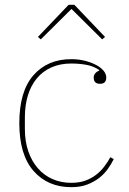

<svg xmlns="http://www.w3.org/2000/svg" viewBox="-20 -763 536 795"><path d="M275 12Q178 12 119 -55Q60 -122 60 -253Q60 -385 118.5 -451.5Q177 -518 275 -518Q305 -518 331 -511.5Q357 -505 377 -494.5Q397 -484 408.5 -470.5Q420 -457 420 -442Q420 -416 394 -416Q368 -416 368 -442Q368 -452 374.5 -459.5Q381 -467 391 -471V-473Q368 -489 338 -494.5Q308 -500 275 -500Q229 -500 193 -484Q157 -468 132.5 -438.5Q108 -409 95.5 -368Q83 -327 83 -277V-229Q83 -178 97 -137Q111 -96 136.5 -66.5Q162 -37 197.5 -21.5Q233 -6 275 -6Q308 -6 333 -15Q358 -24 377.5 -39Q397 -54 411.5 -73Q426 -92 437 -112L451 -104Q441 -84 426.5 -63.5Q412 -43 391 -26.5Q370 -10 341.5 1Q313 12 275 12ZM137 -610 264 -743H288L415 -610L403 -600L276 -726L149 -600Z"/></svg>

Font: IBM Plex Serif Thin
Style: Regular
Weight: 100
Designer: Mike Abbink, Paul van der Laan, Pieter van Rosmalen
Foundry: Bold Monday
Version: Version 3.001